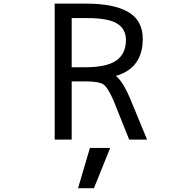

<svg xmlns="http://www.w3.org/2000/svg" viewBox="-20 -752 1040 1037"><path d="M367.2 -388.7H439.5Q556.6 -388.7 608.4 -425.3Q660.2 -461.9 660.2 -536.1Q660.2 -595.7 612.3 -625Q564.5 -654.3 452.1 -654.3H367.2ZM401.4 264.6 465.8 46.9H575.2L487.3 264.6ZM367.2 2H275.4V-732.4H446.3Q594.7 -732.4 672.9 -687Q751 -641.6 751 -542Q751 -383.8 605.5 -341.8Q642.6 -314.5 683.6 -217.8L774.4 2H677.7L592.8 -210Q562.5 -279.3 538.6 -295.9Q514.6 -312.5 439.5 -312.5H367.2Z"/></svg>

Font: Gen Shin Gothic Monospace Regular
Style: Regular
Weight: 400
Designer: [Source Han Sans]
Ryoko NISHIZUKA  (kana & ideographs); Paul D. Hunt (Latin, Greek & Cyrillic); Wenlong ZHANG  (bopomofo
Version: Version 1.002.20150607